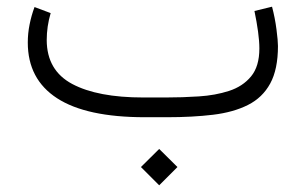

<svg xmlns="http://www.w3.org/2000/svg" viewBox="-20 -348 908 570"><path d="M398.4 147.9 452.6 94.2 506.8 147.9 452.6 202.1ZM476.1 0H410.2Q236.3 0 149.4 -56.4Q62.5 -112.8 62.5 -221.7Q62.5 -249 67.9 -275.6Q73.2 -302.2 82.5 -327.1L130.4 -309.1Q118.7 -269.5 118.7 -229Q119.1 -138.7 194.6 -98.6Q270 -58.6 405.3 -58.6H472.7Q521.5 -58.6 570.3 -61.8Q619.1 -64.9 659.9 -78.1Q700.7 -91.3 725.3 -121.1Q750 -150.9 750 -204.1Q750 -225.6 746.1 -254.2Q742.2 -282.7 735.4 -315.4L787.6 -328.1Q796.4 -294.9 800.8 -260.7Q805.2 -226.6 805.2 -211.4Q805.2 -142.1 782.2 -100.1Q759.3 -58.1 716.1 -36.4Q672.9 -14.6 612.3 -7.3Q551.8 0 476.1 0Z"/></svg>

Font: Vazir Thin FD-WOL-UI
Style: Thin-FD-WOL-UI
Weight: 100
Designer: Saber Rastikerdar
Foundry: Saber Rastikerdar
Version: Version 30.1.0